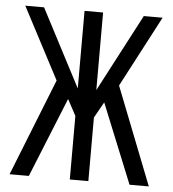

<svg xmlns="http://www.w3.org/2000/svg" viewBox="-51 -747 715 794"><g transform="rotate(5 306.5 -350.0)"><path d="M516 0H596L437 -405L592 -700H514L345 -378V-700H268V-378L100 -700H22L178 -403L18 0H98L232 -331L268 -264V0H345V-264L382 -330Z"/></g></svg>

Font: VL Bebas Neue Regular
Style: Regular
Weight: 400
Designer: Ryoichi Tsunekawa
Foundry: Ryoichi Tsunekawa
Version: Version 001.003